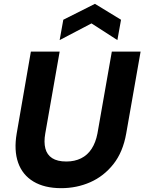

<svg xmlns="http://www.w3.org/2000/svg" viewBox="-20 -969 753 1001"><path d="M299 12Q212 12 154.5 -22.5Q97 -57 74.5 -121Q52 -185 67 -273L141 -700H291L216 -273Q208 -228 216.5 -195Q225 -162 252 -144.5Q279 -127 326 -127Q369 -127 402.5 -143.5Q436 -160 457.5 -193Q479 -226 488 -273L563 -700H713L638 -273Q621 -176 571 -113Q521 -50 450.5 -19Q380 12 299 12ZM291 -760 310 -866 475 -949 611 -866 592 -760 457 -847Z"/></svg>

Font: DM Sans 24pt Black
Style: Italic
Weight: 900
Italic angle: -10°
Designer: Colophon Foundry, Jonny Pinhorn
Foundry: Colophon Foundry
Version: Version 4.004;gftools[0.9.30]